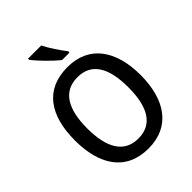

<svg xmlns="http://www.w3.org/2000/svg" viewBox="-261 -1079 1227 1227"><g transform="rotate(-45 352.0 -465.5)"><path d="M333 -941H214V-931C241 -893 317 -816 361 -781H429V-793C400 -829 355 -896 333 -941ZM649 -358C649 -576 553 -725 353 -725C153 -725 56 -587 56 -359C56 -142 148 10 353 10C553 10 649 -140 649 -358ZM166 -358C166 -534 225 -634 353 -634C481 -634 538 -535 538 -358C538 -181 480 -81 352 -81C225 -81 166 -182 166 -358Z"/></g></svg>

Font: Noto Sans Gujarati SemiCondensed Medium
Style: Regular
Weight: 500
Width: 4
Designer: Jelle Bosma - Monotype Design Team, Universal Thirst
Foundry: Monotype Imaging Inc.
Version: Version 2.106